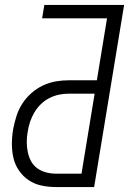

<svg xmlns="http://www.w3.org/2000/svg" viewBox="-20 -755 521 775"><path d="M206 0Q176 0 147.5 -6Q119 -12 96 -27.5Q73 -43 57 -66Q41 -89 34.5 -116.5Q28 -144 28 -173.5Q28 -203 33 -233Q38 -259 46 -285Q54 -311 69 -335Q84 -359 106 -378.5Q128 -398 153.5 -410Q179 -422 205.5 -426.5Q232 -431 258 -431H371L412 -681H150L159 -735H481L360 0ZM309 -54 362 -377H259Q239 -377 219 -373Q199 -369 180 -359.5Q161 -350 145.5 -335Q130 -320 119 -301.5Q108 -283 101.5 -263.5Q95 -244 92 -224Q88 -203 88 -182.5Q88 -162 92 -142Q96 -122 105 -105Q114 -88 129.5 -76.5Q145 -65 165 -59.5Q185 -54 206 -54Z"/></svg>

Font: Iosevka QP Light
Style: Italic
Weight: 300
Italic angle: -9°
Designer: Belleve Invis
Foundry: Belleve Invis
Version: Version 20.0.0; ttfautohint (v1.8.4)